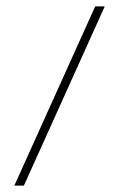

<svg xmlns="http://www.w3.org/2000/svg" viewBox="-20 -583 359 603"><path d="M25 0 279 -563H309L55 0Z"/></svg>

Font: Darker Grotesque Light Light
Style: Regular
Weight: 300
Version: Version 1.000;gftools[0.9.28]